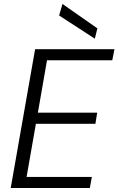

<svg xmlns="http://www.w3.org/2000/svg" viewBox="-20 -948 597 968"><path d="M34 0 157 -700H557L546 -644H217L171 -380H470L461 -324H161L114 -56H443L433 0ZM458 -753 278 -870 295 -928 471 -805Z"/></svg>

Font: DM Sans 18pt Light
Style: Italic
Weight: 300
Italic angle: -10°
Designer: Colophon Foundry, Jonny Pinhorn
Foundry: Colophon Foundry
Version: Version 4.004;gftools[0.9.30]